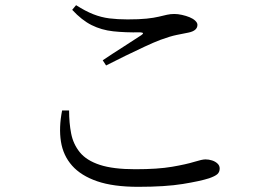

<svg xmlns="http://www.w3.org/2000/svg" viewBox="-20 -721 1040 742"><path d="M514 1Q418 1 355.5 -20.5Q293 -42 258.5 -81Q224 -120 215.5 -174Q207 -228 220 -294H247Q247 -246 255 -205Q263 -164 288.5 -132.5Q314 -101 365.5 -84Q417 -67 503 -67Q590 -67 645 -76.5Q700 -86 730.5 -95.5Q761 -105 774 -105Q787 -105 799.5 -101Q812 -97 820.5 -89Q829 -81 829 -70Q829 -56 820 -48Q811 -40 788 -32Q754 -21 686.5 -10Q619 1 514 1ZM377 -488Q414 -513 456.5 -540Q499 -567 526 -585Q541 -595 522 -596Q463 -595 417.5 -600Q372 -605 334 -624Q296 -643 259 -683L274 -701Q310 -678 340.5 -666Q371 -654 402.5 -650Q434 -646 473 -646Q518 -646 546.5 -649Q575 -652 593.5 -656.5Q612 -661 625.5 -664Q639 -667 654 -667Q667 -667 683 -663.5Q699 -660 712.5 -654.5Q726 -649 734.5 -641Q743 -633 743 -625Q743 -602 708 -595Q688 -591 663 -586Q638 -581 600 -567Q576 -558 539.5 -541Q503 -524 464 -505Q425 -486 390 -468Z"/></svg>

Font: Noto Serif SC ExtraLight
Style: Regular
Weight: 400
Version: Version 2.002-H1;hotconv 1.1.0;makeotfexe 2.6.0